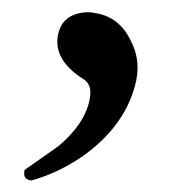

<svg xmlns="http://www.w3.org/2000/svg" viewBox="-20 -827 294 321"><path d="M141.6 -804.7Q179.7 -797.9 198.2 -759.8Q210 -737.3 210 -713.9Q210 -704.1 208 -693.4Q192.4 -619.1 119.1 -566.4Q78.1 -538.1 33.2 -525.4Q32.2 -525.4 31.2 -525.4Q20.5 -527.3 20.5 -536.1Q20.5 -538.1 20.5 -541Q21.5 -543 22.5 -543.9Q41 -556.6 78.1 -583Q122.1 -620.1 129.9 -661.1Q134.8 -684.6 120.1 -694.3Q68.4 -726.6 77.1 -769.5Q83 -797.9 111.3 -804.7Q119.1 -806.6 127 -806.6Q133.8 -806.6 141.6 -804.7Z"/></svg>

Font: Gilchrist
Style: Regular
Weight: 400
Version: 1.0